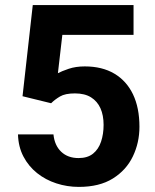

<svg xmlns="http://www.w3.org/2000/svg" viewBox="-20 -731 614 761"><path d="M69.3 -349.6 109.9 -710.9H509.3V-592.8H227.1L209.5 -440.9Q224.1 -448.7 252.2 -458.3Q280.3 -467.8 315.9 -467.8Q384.8 -467.8 433.1 -439.2Q481.4 -410.6 507.1 -357.2Q532.7 -303.7 532.7 -228.5Q532.7 -165.5 506.6 -111.1Q480.5 -56.6 427.2 -23.4Q374 9.8 292.5 9.8Q246.1 9.8 203.4 -4.2Q160.6 -18.1 127 -44.9Q93.3 -71.8 73 -110.4Q52.7 -148.9 51.3 -198.2H191.9Q196.3 -154.3 222.7 -129.4Q249 -104.5 291.5 -104.5Q327.1 -104.5 348.9 -122.1Q370.6 -139.6 380.6 -169.7Q390.6 -199.7 390.6 -236.3Q390.6 -273.9 378.2 -301.8Q365.7 -329.6 340.8 -345.2Q315.9 -360.8 276.9 -360.8Q238.3 -360.8 217.8 -348.6Q197.3 -336.4 182.6 -321.8Z"/></svg>

Font: Heebo
Style: Bold
Weight: 700
Designer: Oded Ezer
Foundry: Ezer Type House
Version: Version 3.100